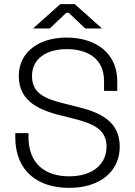

<svg xmlns="http://www.w3.org/2000/svg" viewBox="-20 -896 656 930"><path d="M315 14C463 14 560 -64 560 -186C560 -308 466 -351 357 -378L293 -394C196 -418 135 -444 135 -528C135 -612 205 -658 303 -658C405 -658 484 -612 484 -503V-456H548V-503C548 -642 440 -714 303 -714C166 -714 71 -642 71 -528C71 -414 155 -367 270 -338L334 -322C430 -298 496 -270 496 -186C496 -102 431 -42 315 -42C200 -42 118 -102 118 -232V-251H54V-232C54 -64 166 14 315 14ZM140 -758H221L301 -834H313L393 -758H474L342 -876H272Z"/></svg>

Font: Meta Space Light
Style: Regular
Weight: 300
Designer: Meta Pool / Florian Karsten
Foundry: Meta Pool / Florian Karsten
Version: Version 2.000;Glyphs 3.1.1 (3137)